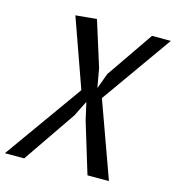

<svg xmlns="http://www.w3.org/2000/svg" viewBox="-112 -856 874 951"><g transform="rotate(15 325.0 -380.0)"><path d="M423 0 344 -259.5 323.5 -350 283.5 -270 98.5 0H-0.5L284.5 -399.5L160 -750L268 -760L341 -528L358.5 -430L388 -510L553 -750H649.5L393 -388L533 0Z"/></g></svg>

Font: B612 Mono
Style: Italic
Weight: 400
Italic angle: -10°
Version: Version 1.005